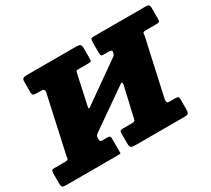

<svg xmlns="http://www.w3.org/2000/svg" viewBox="-171 -1001 1378 1252"><g transform="rotate(-30 517.5 -375.0)"><path d="M702.5 -598Q706 -609 698 -612Q690 -615 677.5 -615H648.5Q630 -615 625 -618.8Q620 -622.5 620 -641V-719.5Q620 -740 625.2 -745Q630.5 -750 650 -750H1035Q1049.5 -750 1057.2 -745.8Q1065 -741.5 1065 -725.5V-639Q1065 -624.5 1060.5 -619.8Q1056 -615 1040 -615H955.5Q941.5 -615 938.2 -609.5Q935 -604 935 -589.5L840 -160Q840 -146 842.8 -140.5Q845.5 -135 859.5 -135H904.5Q921.5 -135 925.8 -129.5Q930 -124 930 -106.5V-40.5Q930 -13 923.2 -6.5Q916.5 0 890 0H525Q503 0 494 -5.8Q485 -11.5 485 -35V-112.5Q485 -127 490.5 -131Q496 -135 509.5 -135H574Q591.5 -135 596.5 -138.5Q601.5 -142 605 -159L655 -376Q658.5 -391.5 654.8 -396.2Q651 -401 642.5 -394L350.5 -190.5Q345.5 -186.5 342 -182.5Q338.5 -178.5 337.5 -170.5L336.5 -164.5Q334.5 -150 337.8 -142.5Q341 -135 357.5 -135H388.5Q403.5 -135 409.2 -131.8Q415 -128.5 415 -114V-32.5Q415 -10.5 415.2 -5.2Q415.5 0 395 0H5Q-16.5 0 -23.2 -5.2Q-30 -10.5 -30 -33.5V-103Q-30 -120 -26.8 -127.5Q-23.5 -135 -6.5 -135H67.5Q86 -135 93 -138.2Q100 -141.5 100 -160L195 -592Q195 -607.5 189.5 -611.2Q184 -615 168 -615H137.5Q118 -615 111.5 -619.8Q105 -624.5 105 -645V-722Q105 -740.5 114 -745.2Q123 -750 140 -750H510Q531.5 -750 540.8 -744.8Q550 -739.5 550 -716V-639Q550 -623 546 -619Q542 -615 526.5 -615H451.5Q438 -615 435.5 -611Q433 -607 430 -594L382.5 -375.5Q379 -360.5 383.2 -359.2Q387.5 -358 395 -364.5L692 -574Q696 -577.5 697 -580Q698 -582.5 700 -589.5Z"/></g></svg>

Font: Besley* Fatface
Style: Italic
Weight: 900
Italic angle: -13°
Designer: Owen Earl
Foundry: indestructible type*
Version: Version 3.000; ttfautohint (v1.8.3)